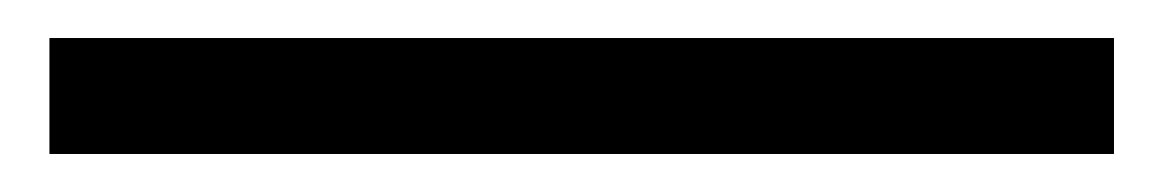

<svg xmlns="http://www.w3.org/2000/svg" viewBox="-20 -20 612 101"><path d="M566 61H6V0H566Z"/></svg>

Font: Strong
Style: Regular
Weight: 400
Designer: Roman Shchyukin (Gaslight Type Foundry)
Foundry: Cyreal (www.cyreal.org)
Version: Version 1.001